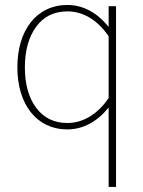

<svg xmlns="http://www.w3.org/2000/svg" viewBox="-20 -508 568 761"><path d="M48.8 -241.2C48.8 -93.8 125.5 4.9 246.6 4.9C311 4.9 367.2 -27.8 410.6 -82V232.9H439.9V-483.4H410.6V-401.4C367.2 -455.6 311.5 -488.3 247.1 -488.3C125.5 -488.3 48.8 -389.2 48.8 -241.2ZM78.6 -240.7C78.6 -308.1 93.8 -361.8 123.5 -402.3C153.3 -442.9 194.8 -462.9 247.6 -462.9C313.5 -462.9 371.1 -423.8 410.6 -363.8V-119.6C371.1 -60.5 313.5 -20.5 247.6 -20.5C194.8 -20.5 153.3 -40.5 123.5 -80.6C93.8 -120.1 78.6 -173.8 78.6 -240.7Z"/></svg>

Font: Estedad Thin
Style: Regular
Weight: 100
Designer: Amin Abedi
Version: Version 7.3